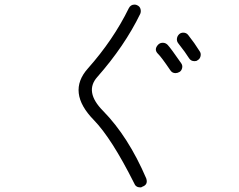

<svg xmlns="http://www.w3.org/2000/svg" viewBox="-20 -787 1040 835"><path d="M590 28Q570 28 563 9Q465 -186 388 -265Q270 -386 362 -489Q473 -614 540 -751Q548 -767 565 -767Q572 -767 577 -764Q588 -759 591 -748Q594 -737 590 -727Q522 -587 403 -452Q346 -388 428 -305Q538 -193 616 -11Q625 16 599 25Q596 28 590 28ZM743 -469Q729 -469 721 -481Q681 -540 667 -553Q648 -572 668 -593Q676 -601 688 -601Q700 -601 709 -592Q723 -577 768 -512Q775 -502 772 -490.5Q769 -479 760.5 -474Q752 -469 743 -469ZM826 -521Q810 -521 802 -534Q788 -557 755 -599Q748 -608 749.5 -619.5Q751 -631 760 -639Q767 -645 777 -645Q791 -645 799 -634Q826 -600 849 -563Q855 -554 852 -542Q849 -530 839 -525Q835 -521 826 -521Z"/></svg>

Font: Shin Retro Maru Gothic Regular
Style: Regular
Weight: 400
Designer: Iose
Foundry: Typographish
Version: Version 1.002